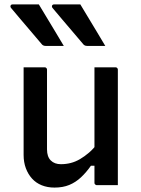

<svg xmlns="http://www.w3.org/2000/svg" viewBox="-20 -839 640 870"><path d="M182 -534Q186 -534 188 -532.5Q190 -531 191.5 -529Q193 -527 193 -523Q193 -478 193 -431.5Q193 -385 193 -339Q193 -293 193 -248.5Q193 -204 193 -162Q193 -129 210 -112Q227 -95 256 -95Q279 -95 300.5 -100.5Q322 -106 342.5 -118Q363 -130 383.5 -147.5Q404 -165 423 -191V-88H392Q371 -58 347 -35.5Q323 -13 294 -1Q265 11 227 11Q195 11 169 0.5Q143 -10 125 -30Q107 -50 97 -77Q87 -104 87 -137Q87 -182 87 -226.5Q87 -271 87 -316.5Q87 -362 87 -406Q87 -438 87 -470Q87 -502 87 -534Q111 -534 135 -534Q159 -534 182 -534ZM503 -534Q507 -534 509 -532.5Q511 -531 512.5 -529Q514 -527 514 -523Q514 -452 514 -381.5Q514 -311 514 -240Q514 -169 514 -99Q514 -78 514 -60Q514 -42 514 -26.5Q514 -11 514 0Q498 0 481.5 0Q465 0 449.5 0Q434 0 419 0Q416 0 413.5 -1.5Q411 -3 409.5 -5Q408 -7 408 -11Q408 -98 408 -185.5Q408 -273 408 -360Q408 -447 408 -534Q425 -534 440.5 -534Q456 -534 472 -534Q488 -534 503 -534ZM156 -819Q175 -788 194 -756Q213 -724 232 -693Q251 -662 269 -631Q249 -631 229 -631Q209 -631 186 -631Q180 -631 175.5 -633.5Q171 -636 169 -639Q141 -673 118.5 -698.5Q96 -724 75.5 -749Q55 -774 30 -803Q26 -808 28 -813.5Q30 -819 37 -819Q59 -819 77 -819Q95 -819 114 -819Q133 -819 156 -819ZM344 -819Q363 -788 382 -756Q401 -724 420 -693Q439 -662 457 -631Q437 -631 417 -631Q397 -631 374 -631Q368 -631 363.5 -633.5Q359 -636 357 -639Q329 -673 306.5 -698.5Q284 -724 263.5 -749Q243 -774 218 -803Q214 -808 216 -813.5Q218 -819 225 -819Q247 -819 265 -819Q283 -819 302 -819Q321 -819 344 -819Z"/></svg>

Font: Recursive Monospace Medium
Style: Regular
Weight: 500
Version: Version 1.047